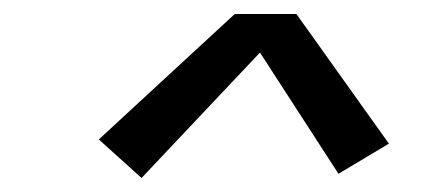

<svg xmlns="http://www.w3.org/2000/svg" viewBox="-20 -719 640 274"><path d="M182 -465 121 -520 315 -699H403L535 -514L463 -471L351 -644Z"/></svg>

Font: Iosevka Curly Slab Extended
Style: Italic
Weight: 400
Width: 7
Italic angle: -9°
Monospace: yes
Designer: Belleve Invis
Foundry: Belleve Invis
Version: Version 11.1.0; ttfautohint (v1.8.3)